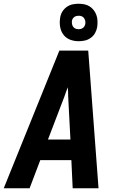

<svg xmlns="http://www.w3.org/2000/svg" viewBox="-29 -1005 649 1025"><path d="M-9 0 288 -735H442L497 0H359L352 -150H186L129 0ZM347 -260 335 -490Q335 -502 334.5 -514.5Q334 -527 333 -539Q328 -527 323.5 -514.5Q319 -502 315 -490L227 -260ZM391 -785Q366 -785 344.5 -793.5Q323 -802 309.5 -820Q296 -838 292 -861.5Q288 -885 292 -909Q294 -926 303 -941.5Q312 -957 326.5 -967.5Q341 -978 357.5 -981.5Q374 -985 390 -985Q406 -985 421.5 -982Q437 -979 450 -970.5Q463 -962 472 -950Q481 -938 486 -923.5Q491 -909 491.5 -893Q492 -877 490 -861Q487 -844 478.5 -828.5Q470 -813 455 -802.5Q440 -792 423.5 -788.5Q407 -785 391 -785ZM391 -849Q397 -849 402.5 -850.5Q408 -852 413 -855.5Q418 -859 421.5 -864.5Q425 -870 426 -876Q428 -885 426 -893.5Q424 -902 419.5 -908.5Q415 -915 407.5 -918Q400 -921 391 -921Q385 -921 379 -919.5Q373 -918 368 -914.5Q363 -911 359.5 -905.5Q356 -900 355 -894Q354 -885 355.5 -876.5Q357 -868 362 -861.5Q367 -855 374.5 -852Q382 -849 391 -849Z"/></svg>

Font: Iosevka Aile Extrabold
Style: Italic
Weight: 800
Italic angle: -9°
Designer: Belleve Invis
Foundry: Belleve Invis
Version: Version 31.1.0; ttfautohint (v1.8.4)